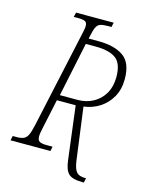

<svg xmlns="http://www.w3.org/2000/svg" viewBox="-145 -790 753 977"><g transform="rotate(15 232.0 -301.5)"><path d="M387 111Q334 111 313.5 92Q293 73 287 22L252 -258H153L121 -108Q113 -73 113 -57Q113 -37 124.5 -30.5Q136 -24 160 -24H193L188 0H-22L-17 -24H4Q27 -24 40.5 -30Q54 -36 62.5 -53.5Q71 -71 79 -108L187 -604Q191 -622 194 -636.5Q197 -651 197 -660Q197 -679 186 -684.5Q175 -690 147 -690H126L132 -714H330L325 -690H305Q280 -690 266 -685Q252 -680 244.5 -663.5Q237 -647 230 -612L228 -603H280Q364 -603 411.5 -570Q459 -537 459 -451Q459 -397 436.5 -357Q414 -317 376.5 -292.5Q339 -268 292 -262L329 15Q335 56 348.5 71.5Q362 87 393 87H399L394 111ZM254 -287Q300 -287 336.5 -307Q373 -327 394 -363.5Q415 -400 415 -450Q415 -521 380 -547Q345 -573 273 -573H221L161 -287Z"/></g></svg>

Font: Noto Serif ExtraCondensed ExtraLight
Style: Italic
Weight: 200
Width: 2
Italic angle: -12°
Designer: Monotype Design Team
Foundry: Monotype Imaging Inc.
Version: Version 2.014; ttfautohint (v1.8.4.7-5d5b)